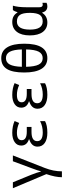

<svg xmlns="http://www.w3.org/2000/svg" viewBox="1000 -1760 1000 3040"><g transform="rotate(-90 1500.0 -240.0)"><path d="M360.8 -30.8Q307.1 106 307.1 240.2H213.9Q213.9 139.2 263.2 -5.9L40 -536.1H133.8L252 -247.1Q286.6 -162.1 304.2 -90.8H307.1Q319.8 -141.6 355 -234.9L466.8 -536.1H559.1Z M1010.3 -315.9V-241.2H932.1Q785.2 -241.2 785.2 -150.9Q785.2 -63 923.3 -63Q1019 -63 1102.1 -105V-26.9Q1036.6 9.8 918 9.8Q814.9 9.8 756.6 -31.2Q698.2 -72.3 698.2 -146Q698.2 -240.2 814 -276.9V-282.2Q715.3 -314.5 715.3 -403.8Q715.3 -469.7 770 -507.8Q824.7 -545.9 917 -545.9Q1022.5 -545.9 1104 -508.8L1073.2 -437Q994.6 -472.2 918.9 -472.2Q800.3 -472.2 800.3 -397Q800.3 -315.9 935.1 -315.9Z M1610.4 -315.9V-241.2H1532.2Q1385.3 -241.2 1385.3 -150.9Q1385.3 -63 1523.4 -63Q1619.1 -63 1702.1 -105V-26.9Q1636.7 9.8 1518.1 9.8Q1415 9.8 1356.7 -31.2Q1298.3 -72.3 1298.3 -146Q1298.3 -240.2 1414.1 -276.9V-282.2Q1315.4 -314.5 1315.4 -403.8Q1315.4 -469.7 1370.1 -507.8Q1424.8 -545.9 1517.1 -545.9Q1622.6 -545.9 1704.1 -508.8L1673.3 -437Q1594.7 -472.2 1519 -472.2Q1400.4 -472.2 1400.4 -397Q1400.4 -315.9 1535.2 -315.9Z M2099.1 9.8Q1987.3 9.8 1929.7 -83.7Q1872.1 -177.2 1872.1 -356Q1872.1 -541.5 1927.7 -630.9Q1983.4 -720.2 2099.1 -720.2Q2211.9 -720.2 2270 -627.2Q2328.1 -534.2 2328.1 -356Q2328.1 9.8 2099.1 9.8ZM1962.4 -394H2237.3Q2233.9 -521 2201.4 -583.5Q2168.9 -646 2099.1 -646Q2031.2 -646 1998.8 -585Q1966.3 -523.9 1962.4 -394ZM2237.3 -327.1H1962.4Q1965.3 -191.4 1997.6 -127.7Q2029.8 -64 2099.1 -64Q2168.5 -64 2201.4 -126.5Q2234.4 -189 2237.3 -327.1Z M2821.3 -463.9H2827.1Q2841.8 -514.2 2860.4 -536.1H2930.2Q2905.3 -455.1 2905.3 -321.8V-117.2Q2905.3 -63 2946.3 -63Q2960.4 -63 2975.6 -67.9V-2.9Q2950.2 9.8 2919.4 9.8Q2841.8 9.8 2822.3 -71.8H2816.4Q2763.7 9.8 2663.6 9.8Q2568.4 9.8 2513.9 -62.7Q2459.5 -135.3 2459.5 -267.1Q2459.5 -400.4 2515.6 -473.1Q2571.8 -545.9 2672.4 -545.9Q2774.9 -545.9 2821.3 -463.9ZM2816.4 -259.8V-267.1Q2816.4 -377.9 2783.7 -425Q2751 -472.2 2679.2 -472.2Q2551.3 -472.2 2551.3 -266.1Q2551.3 -64 2680.2 -64Q2752.4 -64 2783.4 -108.9Q2814.5 -153.8 2816.4 -259.8Z"/></g></svg>

Font: Apple Sans Adjectives
Style: Regular
Weight: 400
Monospace: yes
Foundry: Apple Sans Adjectives
Version: Version 0.01